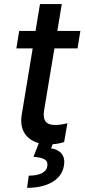

<svg xmlns="http://www.w3.org/2000/svg" viewBox="-20 -696 412 935"><path d="M371.4 -545.5H259.2L280.9 -676.1H174.7L153.1 -545.5H73.5L59.7 -460.2H139.2L85.9 -138.1C72.8 -60.7 111.2 -14.6 169 1.1L143.1 67.5C195 72.4 215.9 82.7 210.2 114.3C204.5 146 169 159.4 120 159.4L111.9 218.8C217 218.8 281.2 175.4 291.2 111.2C301.1 57.5 269.2 32.7 228.7 26.3L236.5 6.4C262.1 4.6 280.5 -0.4 292.3 -4.3L308.2 -95.9C284.4 -89.8 266 -87.4 248.9 -87.4C214.5 -87.4 185 -98.7 195 -160.2L245 -460.2H357.6Z"/></svg>

Font: Margiela Sans Medium
Style: Italic
Weight: 500
Italic angle: -9.39999°
Designer: Stefan Endress, Andreas Faust
Version: Version 1.100;FEAKit 1.0